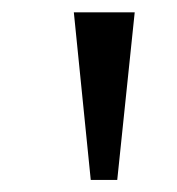

<svg xmlns="http://www.w3.org/2000/svg" viewBox="-20 -727 286 311"><path d="M99.6 -707H198.2L169.9 -435.5H127Z"/></svg>

Font: Pretendard Std Variable
Style: Regular
Weight: 400
Designer: Base glyphs from Inter by Rasmus Andersson; Hangeul glyphs from Noto Sans CJK(Source Han Sans) by Jang Soo-young and Kan
Foundry: Kil Hyung-jin
Version: Version 1.309;Glyphs 3.2 (3225)